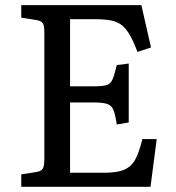

<svg xmlns="http://www.w3.org/2000/svg" viewBox="-20 -720 677 740"><path d="M62 0V-47.9L120.1 -57.1Q139.2 -60.1 145 -70.1Q150.9 -80.1 150.9 -107.9V-596.2Q150.9 -622.1 144.5 -631.1Q138.2 -640.1 118.2 -643.1L62 -651.9V-700.2H524.9L562 -537.1L509.8 -520Q494.6 -560.1 480.7 -584.5Q466.8 -608.9 450 -622.6Q433.1 -636.2 408 -641.1Q382.8 -646 347.2 -646H250V-387.2H336.9Q373 -387.2 389.4 -391.6Q405.8 -396 413.3 -413.1Q420.9 -430.2 430.2 -469.2L476.1 -475.1V-248L430.2 -240.2Q424.3 -279.3 416.7 -297.1Q409.2 -314.9 391.1 -320.1Q373 -325.2 336.9 -325.2H250V-54.2H378.9Q415 -54.2 439 -59.6Q462.9 -64.9 479.5 -78.4Q496.1 -91.8 507.6 -117.9Q519 -144 528.8 -184.1H584L560.1 0Z"/></svg>

Font: Literata
Style: Regular
Weight: 400
Designer: Latin by Veronika Burian and Jose Scaglione. Greek by Irene Vlachou. Cyrillic by Vera Evstafieva.
Foundry: TypeTogether
Version: Version 3.002